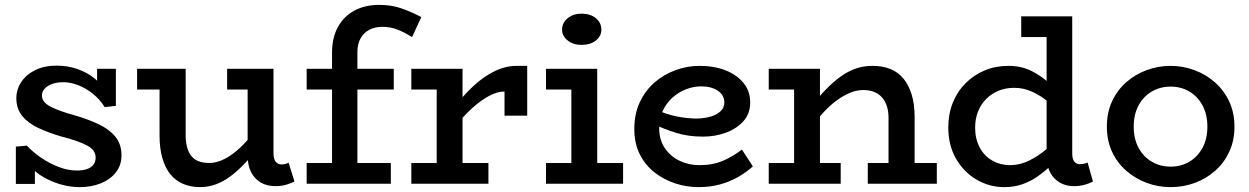

<svg xmlns="http://www.w3.org/2000/svg" viewBox="-20 -753 5118 787"><path d="M307 14Q272 14 238.5 5.5Q205 -3 174 -18.5Q143 -34 118 -56Q93 -78 75 -105H123V1H45V-152L90 -156Q113 -131 147 -107.5Q181 -84 219.5 -69Q258 -54 295 -54Q319 -54 336.5 -60Q354 -66 363 -78Q372 -90 372 -107Q372 -122 364 -134Q356 -146 339 -155.5Q322 -165 295.5 -174.5Q269 -184 233 -193Q178 -209 136 -229Q94 -249 70.5 -278.5Q47 -308 47 -350Q47 -387 67.5 -417.5Q88 -448 125 -466Q162 -484 212 -484Q257 -484 297.5 -470Q338 -456 369.5 -430Q401 -404 421 -368L378 -367V-471H455V-319L409 -314Q390 -345 361.5 -368Q333 -391 301.5 -403.5Q270 -416 239 -416Q214 -416 194.5 -409Q175 -402 163.5 -390Q152 -378 152 -362Q152 -347 161 -336Q170 -325 187 -316Q204 -307 229 -298Q254 -289 287 -280Q342 -264 385 -243.5Q428 -223 453 -192.5Q478 -162 478 -116Q478 -76 455 -46.5Q432 -17 393 -1.5Q354 14 307 14Z M800 14Q761 14 730 0.5Q699 -13 678 -39Q657 -65 645.5 -105Q634 -145 634 -197V-471H741V-199Q741 -174 746 -153Q751 -132 762 -116.5Q773 -101 791.5 -93Q810 -85 838 -85Q862 -85 887.5 -95.5Q913 -106 939.5 -126.5Q966 -147 992.5 -176.5Q1019 -206 1046 -242V-158Q1015 -117 985 -85Q955 -53 925.5 -31Q896 -9 865 2.5Q834 14 800 14ZM542 -386V-471H720V-386ZM1109 10Q1075 10 1049.5 -4.5Q1024 -19 1009.5 -47Q995 -75 995 -116V-471H1101V-125Q1101 -100 1110.5 -89.5Q1120 -79 1133 -79Q1144 -79 1150.5 -81Q1157 -83 1163 -86L1187 -9Q1174 -2 1153.5 4Q1133 10 1109 10ZM911 -386V-471H1086V-386Z M1341 -41V-537Q1341 -599 1365.5 -643Q1390 -687 1433.5 -710Q1477 -733 1534 -733Q1584 -733 1624.5 -719Q1665 -705 1707 -683L1669 -601Q1637 -621 1608.5 -632Q1580 -643 1547 -643Q1516 -643 1493 -630.5Q1470 -618 1457.5 -595Q1445 -572 1445 -540V-41ZM1237 0V-85H1582V0ZM1237 -386V-471H1594V-386Z M1841 -228V-311Q1878 -361 1920 -400Q1962 -439 2007 -461Q2052 -483 2097 -483H2141V-279H2048V-378Q2019 -378 1985 -360Q1951 -342 1914 -308.5Q1877 -275 1841 -228ZM1666 0V-85H1982V0ZM1770 -25V-471H1876V-25ZM1666 -386V-471H1870V-386Z M2322 -25V-471H2428V-25ZM2218 0V-85H2534V0ZM2218 -386V-471H2403V-386ZM2363 -569Q2330 -569 2307 -587Q2284 -605 2284 -631Q2284 -660 2307 -678.5Q2330 -697 2363 -697Q2400 -697 2422.5 -678.5Q2445 -660 2445 -631Q2445 -605 2422.5 -587Q2400 -569 2363 -569Z M2843 14Q2794 14 2747 -1.5Q2700 -17 2662 -47Q2624 -77 2602 -121.5Q2580 -166 2580 -224Q2580 -286 2602.5 -334Q2625 -382 2663 -415Q2701 -448 2749 -465.5Q2797 -483 2847 -483Q2908 -483 2954.5 -464.5Q3001 -446 3028 -412.5Q3055 -379 3055 -333Q3055 -287 3027 -256Q2999 -225 2955 -209Q2911 -193 2862 -193Q2801 -193 2753 -208Q2705 -223 2659 -244V-307Q2712 -284 2755 -275.5Q2798 -267 2838 -267Q2869 -268 2894 -275.5Q2919 -283 2934 -297.5Q2949 -312 2949 -333Q2949 -363 2922.5 -381Q2896 -399 2854 -399Q2823 -399 2792 -387Q2761 -375 2736.5 -353Q2712 -331 2697 -299.5Q2682 -268 2682 -228Q2682 -180 2705 -146Q2728 -112 2765.5 -94Q2803 -76 2847 -76Q2902 -76 2944.5 -94.5Q2987 -113 3021 -140L3066 -71Q3038 -46 3004.5 -27Q2971 -8 2931 3Q2891 14 2843 14Z M3622 0V-270Q3622 -296 3615.5 -317Q3609 -338 3596 -353Q3583 -368 3563.5 -376Q3544 -384 3519 -384Q3492 -384 3465 -373Q3438 -362 3410.5 -342Q3383 -322 3356 -293Q3329 -264 3302 -228V-313Q3334 -354 3364.5 -385.5Q3395 -417 3425.5 -439Q3456 -461 3488 -472Q3520 -483 3557 -483Q3598 -483 3630 -470Q3662 -457 3683.5 -430.5Q3705 -404 3717 -365Q3729 -326 3729 -273V0ZM3131 0V-85H3426V0ZM3235 0V-471H3341V0ZM3131 -386V-471H3319V-386ZM3537 0V-85H3820V0Z M4096 14Q4035 14 3982.5 -17Q3930 -48 3898.5 -103Q3867 -158 3867 -230Q3867 -286 3885.5 -332Q3904 -378 3938 -412Q3972 -446 4016.5 -464.5Q4061 -483 4113 -483Q4166 -483 4206.5 -463Q4247 -443 4277.5 -414.5Q4308 -386 4330 -358V-282Q4307 -310 4276.5 -335.5Q4246 -361 4211 -377Q4176 -393 4137 -393Q4102 -393 4073 -381Q4044 -369 4022.5 -347.5Q4001 -326 3989 -296Q3977 -266 3977 -230Q3977 -184 3995.5 -149Q4014 -114 4047 -95Q4080 -76 4123 -76Q4163 -77 4199 -95Q4235 -113 4268 -140.5Q4301 -168 4328 -195V-114Q4310 -95 4286.5 -73Q4263 -51 4235 -31Q4207 -11 4172.5 1.5Q4138 14 4096 14ZM4382 10Q4333 10 4301.5 -22.5Q4270 -55 4270 -116V-686H4375V-125Q4375 -100 4384 -90Q4393 -80 4406 -80Q4416 -80 4424 -82Q4432 -84 4438 -87L4460 -9Q4448 -2 4427 4Q4406 10 4382 10ZM4166 -601V-686H4365V-601Z M4778 14Q4727 14 4680 -3.5Q4633 -21 4596 -53.5Q4559 -86 4538 -131.5Q4517 -177 4517 -234Q4517 -291 4538 -337Q4559 -383 4596 -415.5Q4633 -448 4680 -465.5Q4727 -483 4778 -483Q4829 -483 4876 -465.5Q4923 -448 4960 -415.5Q4997 -383 5018.5 -337Q5040 -291 5040 -234Q5040 -177 5019 -131.5Q4998 -86 4961.5 -53.5Q4925 -21 4878 -3.5Q4831 14 4778 14ZM4778 -70Q4821 -70 4855 -90Q4889 -110 4909 -147Q4929 -184 4929 -234Q4929 -284 4909 -321Q4889 -358 4855 -378Q4821 -398 4778 -398Q4736 -398 4701.5 -378Q4667 -358 4647 -321Q4627 -284 4627 -234Q4627 -184 4647 -147Q4667 -110 4701.5 -90Q4736 -70 4778 -70Z"/></svg>

Font: BioRhyme Medium
Style: Regular
Weight: 500
Designer: Aoife Mooney
Foundry: Aoife Mooney Type
Version: Version 1.600;gftools[0.9.33]